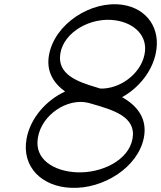

<svg xmlns="http://www.w3.org/2000/svg" viewBox="-20 -860 769 917"><path d="M667 -202C685 -293 636 -355 563 -396C640 -438 704 -515 723 -601C751 -723 682 -820 565 -837C414 -859 240 -745 214 -597C200 -520 235 -463 291 -423C202 -382 125 -297 107 -198C82 -62 181 32 320 37C472 44 639 -60 667 -202ZM268 -603C284 -708 415 -780 531 -763C621 -750 689 -689 670 -599C651 -506 552 -434 459 -437C453 -439 446 -441 440 -443C347 -470 253 -506 268 -603ZM347 -37C237 -42 143 -99 161 -202C178 -311 301 -393 401 -369C407 -367 413 -366 419 -364C519 -335 632 -303 613 -198C595 -94 465 -32 347 -37Z"/></svg>

Font: Nupuram Light Oblique
Style: Regular
Weight: 300
Designer: Santhosh Thottingal (santhosh.thottingal@gmail.com)
Foundry: SMC
Version: Version 1.000